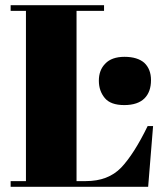

<svg xmlns="http://www.w3.org/2000/svg" viewBox="-20 -720 636 740"><path d="M21 -678C21 -678 80 -678 80 -678C80 -678 80 -22 80 -22C80 -22 21 -22 21 -22C21 -22 21 0 21 0C21 0 551 0 551 0C551 0 570 -234 570 -234C570 -234 549 -234 549 -234C549 -234 549 -234 549 -234C514 -162 480 -109 447 -74C413 -39 368 -22 311 -22C311 -22 275 -22 275 -22C275 -22 275 -678 275 -678C275 -678 381 -678 381 -678C381 -678 381 -700 381 -700C381 -700 21 -700 21 -700C21 -700 21 -678 21 -678ZM459 -315C494 -315 520 -324 537 -341C554 -358 562 -382 562 -411C562 -440 553 -462 536 -478C519 -493 493 -501 460 -501C427 -501 402 -492 386 -475C369 -458 361 -436 361 -409C361 -382 369 -360 384 -342C399 -324 424 -315 459 -315Z"/></svg>

Font: Abril Fatface Utterance
Style: Regular
Weight: 500
Designer: Veronika Burian, Jos Scaglione
Foundry: TypeTogether
Version: ""